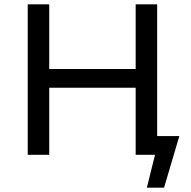

<svg xmlns="http://www.w3.org/2000/svg" viewBox="-20 -720 888 893"><path d="M611 -312H209V0H109V-700H209V-399H611V-700H711V0H611ZM663 153 701 0H615V-87H814L743 153Z"/></svg>

Font: Montserrat Z Med
Style: Regular
Weight: 500
Designer: Julieta Ulanovsky
Foundry: Julieta Ulanovsky
Version: Version 8.000